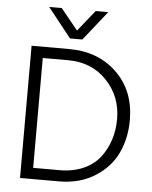

<svg xmlns="http://www.w3.org/2000/svg" viewBox="-59 -927 772 975"><g transform="rotate(5 327.5 -439.0)"><path d="M277 0H80V-674H272Q420 -674 515 -582Q610 -490 610 -341Q610 -250 575 -174.5Q540 -99 462.5 -49.5Q385 0 277 0ZM272 -617H142V-57H277Q346 -57 399 -81Q452 -105 483 -146Q514 -187 529.5 -236Q545 -285 545 -341Q545 -456 468.5 -536.5Q392 -617 272 -617ZM334 -728H271L152 -878H216L303 -771L389 -878H453Z"/></g></svg>

Font: Hind Siliguri Light
Style: Regular
Weight: 300
Designer: Jyotish Sonowal
Foundry: Indian Type Foundry
Version: Version 1.001;PS 1.0;hotconv 1.0.86;makeotf.lib2.5.63406; tt